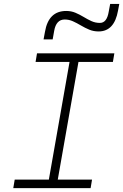

<svg xmlns="http://www.w3.org/2000/svg" viewBox="-20 -968 634 988"><path d="M48.3 0 55.7 -43.9H231.4L337.9 -649.4H163.1L170.4 -693.4H568.4L561 -649.4H383.8L277.3 -43.9H453.6L446.3 0ZM204.1 -765.1 211.4 -804.2Q229.5 -911.6 320.8 -911.6Q346.7 -911.6 368.4 -902.3Q390.1 -893.1 410.2 -880.9Q430.2 -868.7 450.4 -859.4Q470.7 -850.1 494.1 -850.1Q530.3 -850.1 539.6 -908.7L546.9 -947.8H593.8L587.4 -913.6Q568.4 -806.2 487.3 -806.2Q461.4 -806.2 439.2 -815.4Q417 -824.7 396.5 -836.9Q376 -849.1 355.5 -858.4Q335 -867.7 313 -867.7Q269 -867.7 258.8 -809.1L251 -765.1Z"/></svg>

Font: Cascadia Mono ExtraLight
Style: Italic
Weight: 200
Italic angle: -10°
Monospace: yes
Designer: Aaron Bell
Foundry: Saja Typeworks
Version: Version 2404.023; ttfautohint (v1.8.4)